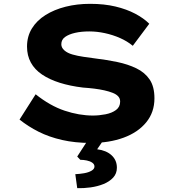

<svg xmlns="http://www.w3.org/2000/svg" viewBox="-20 -736 925 1002"><path d="M454 10Q372 10 304 -5.5Q236 -21 181.5 -48.5Q127 -76 82 -112L166 -244Q241 -184 317 -158.5Q393 -133 465 -133Q497 -133 530.5 -139.5Q564 -146 585.5 -162Q607 -178 607 -206Q607 -222 597 -233Q587 -244 568 -251.5Q549 -259 524.5 -264.5Q500 -270 471.5 -273.5Q443 -277 413 -279Q346 -287 292 -304Q238 -321 199.5 -347Q161 -373 141 -409.5Q121 -446 121 -493Q121 -546 146.5 -587.5Q172 -629 217.5 -657.5Q263 -686 322.5 -701Q382 -716 450 -716Q524 -716 582.5 -702Q641 -688 685.5 -664.5Q730 -641 759 -612L673 -497Q644 -521 606.5 -537.5Q569 -554 527.5 -563Q486 -572 446 -572Q404 -572 371.5 -564.5Q339 -557 319.5 -543Q300 -529 300 -505Q300 -487 316 -473Q332 -459 358.5 -451.5Q385 -444 416 -439.5Q447 -435 477 -431Q536 -424 591.5 -412.5Q647 -401 691.5 -379.5Q736 -358 761 -321Q786 -284 786 -223Q786 -150 743 -97.5Q700 -45 625 -17.5Q550 10 454 10ZM383 246 373 173Q396 172 419 168Q442 164 457.5 155Q473 146 473 133Q473 121 461.5 113Q450 105 433 101.5Q416 98 399 98L383 81L451 -24H533L487 43Q535 49 562.5 74.5Q590 100 590 139Q590 170 570.5 191Q551 212 520 224.5Q489 237 452.5 242Q416 247 383 246Z"/></svg>

Font: Lexend Tera
Style: Bold
Weight: 700
Designer: Bonnie Shaver-Troup, Thomas Jockin
Foundry: Lexend
Version: Version 1.007